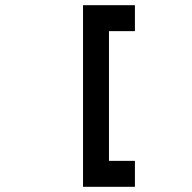

<svg xmlns="http://www.w3.org/2000/svg" viewBox="-20 -720 740 740"><path d="M500 -700H300V0H500V-100H400V-600H500Z"/></svg>

Font: FT88
Style: Regular
Weight: 400
Designer: Ange Degheest & Mandy Elbé
Foundry: Velvetyne Type Foundry
Version: Version 1.000;FEAKit 1.0